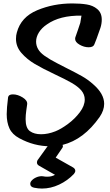

<svg xmlns="http://www.w3.org/2000/svg" viewBox="-20 -870 640 1117"><path d="M586 -266Q586 -228 560 -190Q468 -58 344 -27Q312 -19 272 -19Q178 -19 92 -66Q51 -88 35 -123Q19 -158 19 -206Q19 -240 27 -304Q30 -321 55 -321Q83 -321 112 -303Q141 -285 138 -263Q137 -255 133 -227.5Q129 -200 129 -177Q129 -125 154 -107Q179 -89 219 -89Q259 -89 302 -106Q335 -119 375.5 -149Q416 -179 444.5 -217Q473 -255 473 -291Q473 -320 453 -344Q433 -367 396.5 -388Q360 -409 300 -437Q226 -472 181.5 -498.5Q137 -525 105 -561.5Q73 -598 73 -644Q73 -665 78 -681Q102 -771 196.5 -810.5Q291 -850 401 -850Q449 -850 485 -844Q521 -838 545 -818Q572 -796 572 -756Q572 -732 564.5 -708.5Q557 -685 542 -645Q531 -618 529 -612Q523 -595 496 -595Q469 -595 443 -610Q417 -625 417 -644Q417 -649 418 -652L433 -695Q443 -723 447 -737L454 -779Q328 -781 253 -728Q223 -708 206.5 -681.5Q190 -655 190 -628Q190 -581 237 -547Q271 -523 312.5 -502Q354 -481 363 -476Q421 -447 456.5 -427Q492 -407 523 -379Q586 -324 586 -266ZM224 227Q203 227 178 222Q156 217 156 200Q156 190 163 182Q173 170 189.5 162.5Q206 155 223 155Q230 155 233 156Q241 158 255 158Q281 158 300 147L207 94Q195 87 195 76Q195 65 202 57L253 -14Q262 -27 281 -34Q300 -41 317 -40Q327 -39 336.5 -33.5Q346 -28 346 -19Q346 -15 343 -10L304 47L405 104Q418 112 418 124Q418 132 410 142Q373 181 324 204Q275 227 224 227Z"/></svg>

Font: Sedgwick Ave
Style: Regular
Weight: 400
Designer: Kevin Burke, Pedro Vergani
Foundry: Google, Inc.
Version: Version 1.000